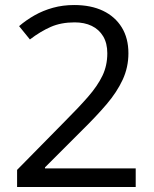

<svg xmlns="http://www.w3.org/2000/svg" viewBox="-20 -744 612 764"><path d="M520 0H48V-68L238 -261Q293 -316 330.5 -359Q368 -402 387.5 -442.5Q407 -483 407 -532Q407 -572 390.5 -599.5Q374 -627 345 -641Q316 -655 277 -655Q223 -655 182 -637Q141 -619 99 -587L56 -640Q84 -664 117.5 -683Q151 -702 190.5 -713Q230 -724 275 -724Q342 -724 390 -701Q438 -678 464.5 -635Q491 -592 491 -532Q491 -476 468 -426.5Q445 -377 404 -329Q363 -281 308 -227L159 -78V-74H520Z"/></svg>

Font: Noto Sans Sinhala
Style: Regular
Weight: 400
Designer: Jelle Bosma - Monotype Design Team
Foundry: Monotype Imaging Inc.
Version: Version 2.006